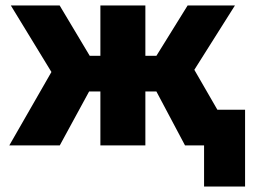

<svg xmlns="http://www.w3.org/2000/svg" viewBox="-20 -530 939 700"><path d="M724 150V-130H873.5V150ZM346 0V-196.5H203.5V-326.5H346V-510H510V-326.5H651.5V-196.5H510V0ZM14 0 167.5 -267.5 19.5 -510H197.5L343 -266.5L198 0ZM654.5 0 513 -266.5 664 -510H836.5L688.5 -275.5L847.5 0Z"/></svg>

Font: Geologica Cursive
Style: Bold
Weight: 700
Designer: Sindre Bremnes, Frode Helland
Foundry: Monokrom Skriftforlag AS
Version: Version 1.010;gftools[0.9.28]